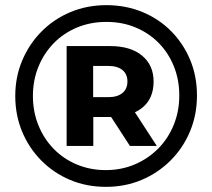

<svg xmlns="http://www.w3.org/2000/svg" viewBox="-20 -723 825 746"><path d="M391.3 3Q316.3 3 252.3 -24Q188.3 -51 140.3 -99.5Q92.3 -148 65.8 -212Q39.3 -276 39.3 -350Q39.3 -424 66.3 -488Q93.3 -552 141.3 -600.5Q189.3 -649 253.8 -676Q318.3 -703 393.3 -703Q468.3 -703 532.8 -676.5Q597.3 -650 644.8 -602Q692.3 -554 718.8 -490.5Q745.3 -427 745.3 -352Q745.3 -277 718.3 -212.5Q691.3 -148 642.8 -99.5Q594.3 -51 530.3 -24Q466.3 3 391.3 3ZM484.8 -156 388.6 -304H493L589.2 -156ZM390.9 -62.1Q452.1 -62.1 504.1 -84.4Q556.1 -106.7 594.9 -145.9Q633.6 -185.1 655.1 -238Q676.6 -291 676.6 -351.8Q676.6 -413.2 655.5 -465.4Q634.4 -517.7 596.5 -556.2Q558.5 -594.7 506.8 -616.3Q455.1 -637.9 393.4 -637.9Q331.7 -637.9 279.3 -616.1Q227 -594.3 188.6 -554.9Q150.3 -515.5 129.1 -463.2Q107.9 -410.9 107.9 -350.1Q107.9 -289.4 129 -236.9Q150.1 -184.3 188.3 -145Q226.4 -105.7 278.4 -83.9Q330.4 -62.1 390.9 -62.1ZM238.9 -156V-544H407.6Q487.4 -544 532.1 -506.8Q576.8 -469.6 576.8 -406.4Q576.8 -339.5 532.1 -303.9Q487.4 -268.3 407.7 -268.3H342.5V-156ZM341.9 -345.5H401.1Q436.2 -345.5 455.6 -361.6Q475.1 -377.6 475.1 -406.4Q475.1 -435.3 455.6 -451Q436.2 -466.8 401.1 -466.8H341.9Z"/></svg>

Font: Montserrat Alternates Thin
Style: Regular
Weight: 100
Designer: Julieta Ulanovsky
Foundry: Julieta Ulanovsky
Version: Version 9.000